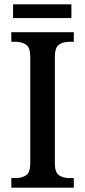

<svg xmlns="http://www.w3.org/2000/svg" viewBox="-20 -862 391 882"><path d="M32 0V-44H53Q80 -44 99.5 -56.5Q119 -69 119 -112V-601Q119 -644 99.5 -657Q80 -670 53 -670H32V-714H319V-670H298Q270 -670 251 -657Q232 -644 232 -601V-112Q232 -70 251 -57Q270 -44 298 -44H319V0ZM40 -779V-842H308V-779Z"/></svg>

Font: Noto Serif Sinhala SemiCondensed Medium
Style: Regular
Weight: 500
Width: 4
Designer: Jelle Bosma - Monotype Design Team
Foundry: Monotype Imaging Inc.
Version: Version 2.007; ttfautohint (v1.8.4.7-5d5b)